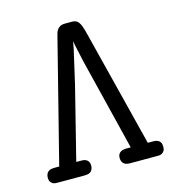

<svg xmlns="http://www.w3.org/2000/svg" viewBox="-96 -700 716 783"><g transform="rotate(-15 262.5 -308.5)"><path d="M18 -29Q18 -32 19 -37.5Q20 -43 23.5 -48.5Q27 -54 34.5 -57.5Q42 -61 55 -61H75L204 -570Q206 -577 208 -585.5Q210 -594 214.5 -601Q219 -608 227 -613Q235 -618 250 -618H277Q292 -618 300 -611.5Q308 -605 314 -590Q320 -575 326 -549.5Q332 -524 342 -486L449 -61H471Q474 -61 480 -60.5Q486 -60 492 -57Q498 -54 502 -47.5Q506 -41 506 -29Q506 -18 502 -12Q498 -6 493 -3Q488 0 482 0.5Q476 1 473 1H358Q338 1 330 -8Q322 -17 322 -31Q322 -41 326 -47Q330 -53 335.5 -56Q341 -59 347 -60Q353 -61 356 -61H377L281 -450L265 -523L262 -540L256 -508L224 -368L147 -61H168Q171 -61 177 -60.5Q183 -60 188.5 -57Q194 -54 198 -48Q202 -42 202 -31Q202 -17 194 -8Q186 1 166 1H53Q48 1 42 0.5Q36 0 31 -3Q26 -6 22 -12Q18 -18 18 -29Z"/></g></svg>

Font: CMU Typewriter Custom
Style: Regular
Weight: 500
Monospace: yes
Version: Version 0.7.0